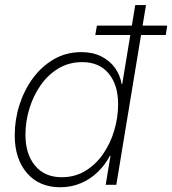

<svg xmlns="http://www.w3.org/2000/svg" viewBox="-20 -748 697 777"><path d="M224.1 9.8Q138.7 9.8 89.1 -47.6Q39.6 -105 39.6 -200.7Q39.6 -263.2 58.6 -323Q77.6 -382.8 113 -431.2Q148.4 -479.5 198.2 -508.3Q248 -537.1 309.1 -537.1Q355 -537.1 389.4 -520Q423.8 -502.9 445.1 -473.6Q466.3 -444.3 472.2 -407.7H474.6L527.3 -727.5H570.8L450.7 0H407.7L427.2 -117.7H424.8Q405.8 -81.1 375.7 -52Q345.7 -22.9 307.1 -6.6Q268.6 9.8 224.1 9.8ZM229.5 -30.8Q283.2 -30.8 325.7 -56.6Q368.2 -82.5 397.7 -125.5Q427.2 -168.5 442.6 -220.9Q458 -273.4 458 -326.2Q458 -404.3 419.9 -450.4Q381.8 -496.6 312.5 -496.6Q259.3 -496.6 216.8 -471.2Q174.3 -445.8 144.5 -403.1Q114.7 -360.4 98.9 -308.3Q83 -256.3 83 -202.6Q83 -124 122.1 -77.4Q161.1 -30.8 229.5 -30.8ZM365.7 -606.4 372.1 -644.5H656.7L650.9 -606.4Z"/></svg>

Font: Inter 24pt ExtraLight
Style: Italic
Weight: 250
Italic angle: -9.3988°
Version: Version 4.001;git-66647c0bb